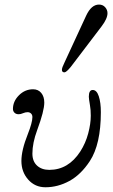

<svg xmlns="http://www.w3.org/2000/svg" viewBox="-20 -791 482 819"><path d="M244.1 -493.2Q244.1 -502.4 254.9 -523.9L347.7 -724.6Q369.6 -771.5 402.3 -771.5Q418.5 -771.5 428.5 -760.3Q438.5 -749 438.5 -734.9Q438.5 -711.4 413.1 -678.2L281.7 -505.4Q262.7 -482.4 254.9 -482.4Q244.1 -482.4 244.1 -493.2ZM35.2 -326.2Q35.2 -358.9 60.8 -384.5Q86.4 -410.2 121.1 -410.2Q143.1 -410.2 156 -394.5Q168.9 -378.9 168.9 -353.5Q168.9 -317.9 138.7 -236.3Q118.2 -181.2 118.2 -135.7Q118.2 -103 137.9 -84.7Q157.7 -66.4 190.4 -66.4Q271.5 -66.4 322.3 -144.5Q345.2 -180.2 356.2 -221.7Q367.2 -263.2 367.2 -297.4Q367.2 -323.2 363.8 -341.8Q358.9 -370.1 358.9 -378.4Q358.9 -407.2 375.5 -407.2Q392.6 -407.2 401.4 -380.4Q410.2 -353.5 410.2 -312.5Q410.2 -175.8 363.3 -104Q325.2 -45.9 275.9 -19Q226.6 7.8 173.8 7.8Q129.4 7.8 100.3 -24.9Q71.3 -57.6 71.3 -104.5Q71.3 -150.4 98.6 -218.8Q118.2 -268.6 118.2 -291.5Q118.2 -301.3 112.3 -306.9Q106.4 -312.5 97.7 -312.5Q88.4 -312.5 78.1 -308.1Q68.4 -303.7 59.6 -303.7Q48.3 -303.7 41.7 -310.3Q35.2 -316.9 35.2 -326.2Z"/></svg>

Font: Theano Old Style
Style: Regular
Weight: 400
Designer: Alexey Kryukov
Version: Version 2.00